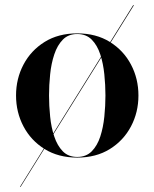

<svg xmlns="http://www.w3.org/2000/svg" viewBox="-20 -599 596 742"><path d="M42 -230Q42 -295 70.8 -349.5Q99.5 -404 152.5 -437Q205.5 -470 278.5 -470Q351.5 -470 404.5 -437Q457.5 -404 486.2 -349.5Q515 -295 515 -230Q515 -165 486.2 -110.5Q457.5 -56 404.5 -23Q351.5 10 278.5 10Q205.5 10 152.5 -23Q99.5 -56 70.8 -110.5Q42 -165 42 -230ZM169.5 -230Q169.5 -190 173.8 -148.2Q178 -106.5 189.8 -71.2Q201.5 -36 222.8 -14.2Q244 7.5 278.5 7.5Q313 7.5 334.5 -14.2Q356 -36 367.5 -71.2Q379 -106.5 383.2 -148.2Q387.5 -190 387.5 -230Q387.5 -270 383.2 -311.8Q379 -353.5 367.5 -388.8Q356 -424 334.5 -445.8Q313 -467.5 278.5 -467.5Q244 -467.5 222.8 -445.8Q201.5 -424 189.8 -388.8Q178 -353.5 173.8 -311.8Q169.5 -270 169.5 -230ZM494.5 -578.8H497.5L59.5 123.2H57Z"/></svg>

Font: Bodoni* 72pt Medium
Style: Regular
Weight: 500
Version: Version 2.3